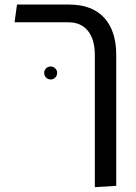

<svg xmlns="http://www.w3.org/2000/svg" viewBox="-20 -613 584 825"><path d="M387.5 191.2V-376.4Q387.5 -443.6 357.8 -480.4Q328.1 -517.2 273.8 -517.2H42.5L53.1 -593.4H276.8Q375.5 -593.4 427.5 -536.9Q479.5 -480.4 479.5 -376.4V185.6ZM198 -271.5Q186.1 -271.5 177.9 -279.7Q169.8 -287.9 169.8 -299.8Q169.8 -311 177.9 -319.2Q186.1 -327.4 198 -327.4Q209.2 -327.4 217.4 -319.2Q225.6 -311 225.6 -299.8Q225.6 -287.9 217.4 -279.7Q209.2 -271.5 198 -271.5Z"/></svg>

Font: Noto Sans Hebrew Light
Style: Regular
Weight: 100
Version: Version 3.000